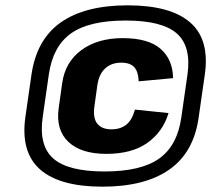

<svg xmlns="http://www.w3.org/2000/svg" viewBox="-20 -890 792 720"><path d="M379 -313Q284 -313 236.5 -358Q189 -403 200 -484L213 -577Q224 -657 285 -702Q346 -747 440 -747Q536 -747 582 -707Q628 -667 629 -597L500 -585Q499 -620 484 -637.5Q469 -655 434 -655Q398 -655 374.5 -633.5Q351 -612 345 -570L334 -491Q328 -447 345 -426Q362 -405 398 -405Q431 -405 453 -422Q475 -439 486 -479L612 -466Q591 -396 533 -354.5Q475 -313 379 -313ZM364 -190Q204 -190 130.5 -254.5Q57 -319 75 -450L98 -610Q117 -742 208 -806Q299 -870 459 -870Q619 -870 693 -806Q767 -742 748 -610L725 -450Q707 -319 615.5 -254.5Q524 -190 364 -190ZM372 -247Q509 -247 577 -295.5Q645 -344 660 -450L683 -610Q698 -716 643 -764.5Q588 -813 451 -813Q314 -813 246 -764.5Q178 -716 163 -610L140 -450Q125 -344 180 -295.5Q235 -247 372 -247Z"/></svg>

Font: Pathway Extreme 28pt Black
Style: Italic
Weight: 900
Italic angle: -8°
Designer: Eduardo Rodriguez Tunni
Foundry: Eduardo Rodriguez Tunni
Version: Version 1.001;gftools[0.9.26]